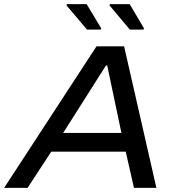

<svg xmlns="http://www.w3.org/2000/svg" viewBox="-44 -913 863 933"><path d="M-24 0 425 -688H559L716 0H607L567 -176H205L90 0ZM263 -267H546L477 -595H471ZM445 -769H379L279 -887L281 -893H377L448 -775ZM653 -769H587L488 -887L490 -893H586L656 -775Z"/></svg>

Font: Saira Expanded Medium
Style: Italic
Weight: 500
Width: 7
Italic angle: -12°
Designer: Hector Gatti with collaboration of the Omnibus-Type team
Foundry: Omnibus-Type
Version: Version 1.101